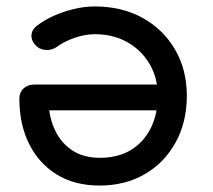

<svg xmlns="http://www.w3.org/2000/svg" viewBox="-20 -571 661 595"><path d="M289 4Q211 4 155.5 -30.5Q100 -65 70 -125.5Q40 -186 40 -265Q40 -285 53 -297Q66 -309 86 -309H489V-229H89L130 -257Q132 -207 150.5 -167.5Q169 -128 204 -105Q239 -82 289 -82Q347 -82 387 -107Q427 -132 448 -175.5Q469 -219 469 -274Q469 -329 444 -372Q419 -415 375 -440Q331 -465 274 -465Q243 -465 210.5 -453.5Q178 -442 158 -427Q143 -416 125.5 -416Q108 -416 95 -426Q78 -441 77.5 -459Q77 -477 93 -490Q127 -517 177.5 -534Q228 -551 274 -551Q358 -551 422 -515.5Q486 -480 522.5 -417.5Q559 -355 559 -274Q559 -193 524.5 -130Q490 -67 429 -31.5Q368 4 289 4Z"/></svg>

Font: Comfortaa
Style: Bold
Weight: 700
Designer: Johan Aakerlund
Foundry: Johan Aakerlund
Version: Version 3.104; ttfautohint (v1.8.1.43-b0c9)